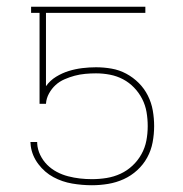

<svg xmlns="http://www.w3.org/2000/svg" viewBox="-20 -540 540 568"><path d="M252 8Q223 8 193.5 3Q164 -2 138 -16Q112 -30 93.5 -54.5Q75 -79 71 -108L70 -120H90V-116Q91 -98 99 -81.5Q107 -65 119.5 -52.5Q132 -40 148 -31.5Q164 -23 181.5 -18.5Q199 -14 216.5 -12Q234 -10 252 -10Q274 -10 295.5 -13.5Q317 -17 336.5 -26Q356 -35 372 -50Q388 -65 398.5 -84Q409 -103 413 -124Q417 -145 417 -167Q417 -188 413.5 -208.5Q410 -229 400.5 -247.5Q391 -266 376.5 -281Q362 -296 344 -305.5Q326 -315 305.5 -319Q285 -323 264 -323Q248 -323 232 -321.5Q216 -320 201 -316Q186 -312 171 -305.5Q156 -299 144.5 -288.5Q133 -278 125 -263.5Q117 -249 116 -233H97V-502H72V-520H410V-502H116V-285Q128 -302 146 -313Q164 -324 183.5 -330Q203 -336 223.5 -338.5Q244 -341 264 -341Q287 -341 310 -337Q333 -333 353.5 -322Q374 -311 390.5 -294.5Q407 -278 417.5 -257Q428 -236 432 -213Q436 -190 436 -167Q436 -143 431.5 -119Q427 -95 415.5 -74Q404 -53 386 -36.5Q368 -20 346 -10Q324 0 300 4Q276 8 252 8Z"/></svg>

Font: Iosevka SS04 Thin
Style: Regular
Weight: 100
Monospace: yes
Designer: Belleve Invis
Foundry: Belleve Invis
Version: Version 19.0.0; ttfautohint (v1.8.4)